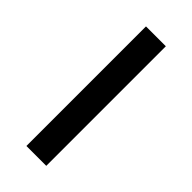

<svg xmlns="http://www.w3.org/2000/svg" viewBox="-169 -521 554 554"><g transform="rotate(45 108.0 -244.0)"><path d="M68 0V-488H149V0Z"/></g></svg>

Font: Anek Latin
Style: Regular
Weight: 400
Designer: Yesha Goshar
Foundry: Ek Type
Version: Version 1.003